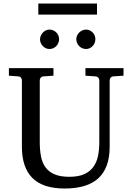

<svg xmlns="http://www.w3.org/2000/svg" viewBox="-20 -1060 752 1096"><path d="M627 -624Q616.2 -623 611.1 -616.2Q606 -609.4 606 -602.1V-222.2Q606 -160.6 589.4 -115.7Q572.8 -70.8 540.3 -41.5Q507.8 -12.2 459.7 2Q411.6 16.1 349.1 16.1Q225.1 16.1 165 -43.9Q105 -104 105 -222.2V-602.1Q105 -609.4 99.9 -616.2Q94.7 -623 84 -624L30.8 -627.9V-670.9H285.2V-627.9L228 -624Q217.3 -623 212.2 -616.2Q207 -609.4 207 -602.1V-248Q207 -204.1 213.9 -167.7Q220.7 -131.3 239.3 -105.5Q257.8 -79.6 290.8 -65.2Q323.7 -50.8 376 -50.8Q427.7 -50.8 460.9 -65.9Q494.1 -81.1 513.2 -107.7Q532.2 -134.3 539.6 -170.4Q546.9 -206.5 546.9 -248V-602.1Q546.9 -609.4 541.3 -616.2Q535.6 -623 524.9 -624L467.8 -627.9V-670.9H685.1V-627.9ZM317.4 -836.4Q317.4 -825.2 313 -814.9Q308.6 -804.7 301.3 -796.9Q293.9 -789.1 283.9 -784.7Q273.9 -780.3 262.7 -780.3Q251.5 -780.3 241.7 -784.7Q231.9 -789.1 224.6 -796.9Q217.3 -804.7 212.9 -814.5Q208.5 -824.2 208.5 -835.4Q208.5 -846.2 212.9 -856.2Q217.3 -866.2 224.6 -874Q231.9 -881.8 241.7 -886.5Q251.5 -891.1 262.7 -891.1Q273.9 -891.1 283.9 -886.7Q293.9 -882.3 301.3 -875Q308.6 -867.7 313 -857.7Q317.4 -847.7 317.4 -836.4ZM524.4 -836.4Q524.4 -825.2 520.3 -814.9Q516.1 -804.7 508.8 -796.9Q501.5 -789.1 491.7 -784.7Q481.9 -780.3 470.7 -780.3Q459.5 -780.3 449.5 -784.7Q439.5 -789.1 431.9 -796.9Q424.3 -804.7 419.9 -814.9Q415.5 -825.2 415.5 -836.4Q415.5 -846.7 419.9 -856.7Q424.3 -866.7 432.1 -874.3Q439.9 -881.8 449.7 -886.5Q459.5 -891.1 470.7 -891.1Q481.9 -891.1 491.7 -886.7Q501.5 -882.3 508.8 -874.8Q516.1 -867.2 520.3 -857.2Q524.4 -847.2 524.4 -836.4ZM198.7 -976.6V-1040H533.7V-976.6Z"/></svg>

Font: Charis SIL
Style: Regular
Weight: 400
Foundry: SIL International
Version: Version 4.112